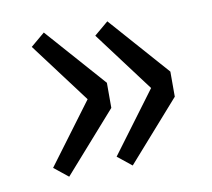

<svg xmlns="http://www.w3.org/2000/svg" viewBox="-52 -497 541 490"><g transform="rotate(-10 218.0 -252.0)"><path d="M90.3 -65.4 226.6 -219.7V-284.7L90.3 -439L53.7 -408.2L170.9 -252L53.7 -94.7ZM254.9 -65.4 391.1 -219.7V-284.7L254.9 -439L218.3 -408.2L335.4 -252L218.3 -94.7Z"/></g></svg>

Font: Varta Light Medium
Style: Regular
Weight: 500
Version: Version 1.004